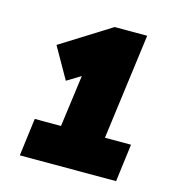

<svg xmlns="http://www.w3.org/2000/svg" viewBox="-70 -839 445 507"><g transform="rotate(15 152.5 -586.0)"><path d="M292 -390.1H28.8L42 -493.2H113.8L132.8 -634.8L95.2 -611.8L46.9 -696.8L183.1 -782.2H272L233.9 -493.2H305.2Z"/></g></svg>

Font: Cooper Hewitt
Style: Bold Italic
Weight: 712
Designer: Village Type and Design LLC
Foundry: Cooper Hewitt Smithsonian Design Museum
Version: 1.000